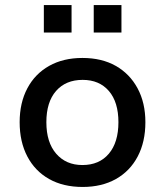

<svg xmlns="http://www.w3.org/2000/svg" viewBox="-20 -733 654 762"><path d="M308 9Q231 9 175 -22.5Q119 -54 88.5 -112Q58 -170 58 -248Q58 -325 88.5 -382.5Q119 -440 175 -471.5Q231 -503 307 -503Q384 -503 439.5 -471.5Q495 -440 526 -382.5Q557 -325 557 -248Q557 -170 526.5 -112Q496 -54 440 -22.5Q384 9 308 9ZM307 -78Q374 -78 412 -123Q450 -168 450 -248Q450 -328 412 -372Q374 -416 308 -416Q241 -416 202.5 -372Q164 -328 164 -248Q164 -168 203 -123Q242 -78 307 -78ZM352 -604V-713H462V-604ZM154 -604V-713H264V-604Z"/></svg>

Font: Nunito Sans 9pt SemiBold
Style: Regular
Weight: 600
Version: Version 3.101;gftools[0.9.27]